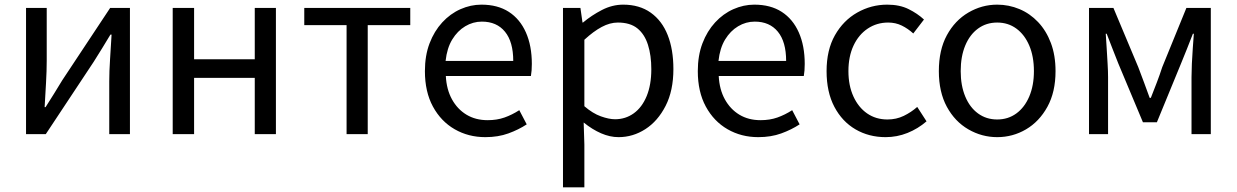

<svg xmlns="http://www.w3.org/2000/svg" viewBox="-20 -577 5320 826"><path d="M92 0V-543H181V-316Q181 -273 178 -220.5Q175 -168 172 -116H176Q192 -141 212.5 -174Q233 -207 248 -232L454 -543H539V0H450V-227Q450 -270 453.5 -322.5Q457 -375 460 -428H455Q440 -403 419.5 -369.5Q399 -336 383 -311L177 0Z M723 0V-543H815V-322H1076V-543H1167V0H1076V-242H815V0Z M1471 0V-469H1289V-543H1745V-469H1562V0Z M2068 13Q1995 13 1936 -21Q1877 -55 1842.5 -118.5Q1808 -182 1808 -271Q1808 -338 1828 -390.5Q1848 -443 1882.5 -480.5Q1917 -518 1961 -537.5Q2005 -557 2051 -557Q2121 -557 2169 -526Q2217 -495 2242.5 -437.5Q2268 -380 2268 -302Q2268 -287 2267 -274Q2266 -261 2264 -250H1898Q1901 -192 1924.5 -149.5Q1948 -107 1987 -83.5Q2026 -60 2078 -60Q2118 -60 2150.5 -71.5Q2183 -83 2214 -103L2246 -42Q2211 -19 2167 -3Q2123 13 2068 13ZM1897 -315H2188Q2188 -397 2152.5 -440.5Q2117 -484 2053 -484Q2015 -484 1981.5 -464Q1948 -444 1925.5 -407Q1903 -370 1897 -315Z M2402 229V-543H2477L2486 -480H2488Q2525 -511 2569.5 -534Q2614 -557 2661 -557Q2731 -557 2779.5 -522.5Q2828 -488 2852.5 -426Q2877 -364 2877 -280Q2877 -187 2843.5 -121.5Q2810 -56 2756.5 -21.5Q2703 13 2641 13Q2604 13 2566 -3.5Q2528 -20 2491 -50L2494 45V229ZM2626 -64Q2671 -64 2706.5 -89.5Q2742 -115 2762 -163.5Q2782 -212 2782 -279Q2782 -339 2767.5 -384.5Q2753 -430 2722 -455Q2691 -480 2638 -480Q2604 -480 2568.5 -461Q2533 -442 2494 -406V-120Q2530 -89 2565 -76.5Q2600 -64 2626 -64Z M3242 13Q3169 13 3110 -21Q3051 -55 3016.5 -118.5Q2982 -182 2982 -271Q2982 -338 3002 -390.5Q3022 -443 3056.5 -480.5Q3091 -518 3135 -537.5Q3179 -557 3225 -557Q3295 -557 3343 -526Q3391 -495 3416.5 -437.5Q3442 -380 3442 -302Q3442 -287 3441 -274Q3440 -261 3438 -250H3072Q3075 -192 3098.5 -149.5Q3122 -107 3161 -83.5Q3200 -60 3252 -60Q3292 -60 3324.5 -71.5Q3357 -83 3388 -103L3420 -42Q3385 -19 3341 -3Q3297 13 3242 13ZM3071 -315H3362Q3362 -397 3326.5 -440.5Q3291 -484 3227 -484Q3189 -484 3155.5 -464Q3122 -444 3099.5 -407Q3077 -370 3071 -315Z M3790 13Q3718 13 3660.5 -20.5Q3603 -54 3569.5 -117.5Q3536 -181 3536 -271Q3536 -362 3572 -425.5Q3608 -489 3668 -523Q3728 -557 3797 -557Q3850 -557 3888.5 -538Q3927 -519 3955 -493L3909 -433Q3886 -454 3859.5 -467Q3833 -480 3801 -480Q3752 -480 3713 -454Q3674 -428 3652 -381Q3630 -334 3630 -271Q3630 -209 3651.5 -162Q3673 -115 3710.5 -89Q3748 -63 3798 -63Q3836 -63 3868 -78.5Q3900 -94 3926 -117L3966 -55Q3929 -23 3884 -5Q3839 13 3790 13Z M4270 13Q4204 13 4146 -20.5Q4088 -54 4053.5 -117.5Q4019 -181 4019 -271Q4019 -362 4053.5 -425.5Q4088 -489 4146 -523Q4204 -557 4270 -557Q4320 -557 4365.5 -538Q4411 -519 4446 -482Q4481 -445 4501 -392Q4521 -339 4521 -271Q4521 -181 4486 -117.5Q4451 -54 4394 -20.5Q4337 13 4270 13ZM4270 -63Q4317 -63 4352.5 -89Q4388 -115 4408 -162Q4428 -209 4428 -271Q4428 -334 4408 -381Q4388 -428 4352.5 -454Q4317 -480 4270 -480Q4223 -480 4187.5 -454Q4152 -428 4132.5 -381Q4113 -334 4113 -271Q4113 -209 4132.5 -162Q4152 -115 4187.5 -89Q4223 -63 4270 -63Z M4665 0V-543H4770L4877 -288Q4890 -254 4902 -221.5Q4914 -189 4926 -156H4931Q4944 -189 4956.5 -221.5Q4969 -254 4980 -288L5084 -543H5189V0H5106V-245Q5106 -270 5107.5 -303Q5109 -336 5111.5 -370Q5114 -404 5116 -432H5112Q5100 -400 5086.5 -367Q5073 -334 5061 -304L4957 -51H4897L4791 -304Q4779 -334 4766 -367.5Q4753 -401 4741 -432H4737Q4739 -404 4741 -370Q4743 -336 4745 -303Q4747 -270 4747 -245V0Z"/></svg>

Font: Noto Sans TC
Style: Regular
Weight: 400
Designer: Ryoko NISHIZUKA  (kana, bopomofo & ideographs); Paul D. Hunt (Latin, Greek & Cyrillic); Sandoll Communications , Soo-you
Foundry: Adobe
Version: Version 2.004-H2;hotconv 1.0.118;makeotfexe 2.5.65603